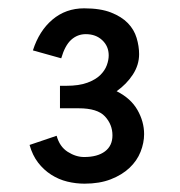

<svg xmlns="http://www.w3.org/2000/svg" viewBox="-20 -743 432 461"><path d="M51 -302ZM59 -622Q74 -669 106 -696Q138 -723 182 -723Q221 -723 246.5 -713Q272 -703 287 -687.5Q302 -672 308 -652Q314 -632 314 -613Q314 -587 299 -564Q284 -541 260 -524Q294 -507 310 -479Q326 -451 326 -421Q326 -400 317.5 -378.5Q309 -357 291 -340Q273 -323 246 -312.5Q219 -302 183 -302Q162 -302 141.5 -307Q121 -312 103 -323.5Q85 -335 71.5 -352.5Q58 -370 51 -395L116 -417Q123 -391 142.5 -378.5Q162 -366 182 -366Q214 -366 232 -379.5Q250 -393 250 -418Q250 -444 232 -463.5Q214 -483 169 -483H124V-537H139Q170 -537 190 -544.5Q210 -552 221 -563Q232 -574 236.5 -586.5Q241 -599 241 -610Q241 -632 225.5 -646.5Q210 -661 186 -661Q166 -661 151 -647.5Q136 -634 127 -603Z"/></svg>

Font: Orienta
Style: Regular
Weight: 400
Designer: Eduardo Rodriguez Tunni
Foundry: Eduardo Rodriguez Tunni
Version: Version 1.001